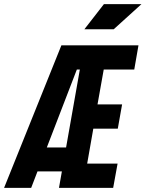

<svg xmlns="http://www.w3.org/2000/svg" viewBox="-52 -914 708 934"><path d="M234.9 0 249 -80.1H130.4L99.6 0H-32.2L246.6 -693.4H621.6L601.1 -575.7H452.6L422.4 -406.2H542L521 -288.1H401.9L372.1 -118.2H520L498.5 0ZM175.8 -196.8H269.5L336.4 -575.7H321.8ZM358.4 -771.5 453.6 -894H636.2L501 -771.5Z"/></svg>

Font: CaskaydiaCove NFP
Style: Bold Italic
Weight: 700
Italic angle: -10°
Designer: Aaron Bell
Foundry: Saja Typeworks
Version: Version 2111.001; VTT 6.35;Nerd Fonts 3.1.1